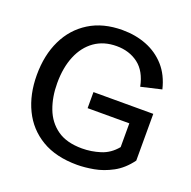

<svg xmlns="http://www.w3.org/2000/svg" viewBox="-128 -842 978 982"><g transform="rotate(20 360.5 -351.0)"><path d="M392.1 12.2Q276.4 12.2 198.5 -34.2Q120.6 -80.6 81.1 -162.4Q41.5 -244.1 41.5 -350.1Q41.5 -458 81.1 -540Q120.6 -622.1 195.6 -668.7Q270.5 -715.3 376 -715.3Q447.3 -715.3 507.6 -691.7Q567.9 -668 610.4 -620.4Q652.8 -572.8 670.4 -499.5L559.1 -473.6Q543 -553.7 493.9 -590.8Q444.8 -627.9 376 -627.9Q306.2 -627.9 256.3 -592.8Q206.5 -557.6 180.2 -494.4Q153.8 -431.2 153.8 -346.2Q153.8 -271 177 -209.5Q200.2 -147.9 251.2 -111.6Q302.2 -75.2 386.7 -75.2Q436.5 -75.2 485.8 -90.6Q535.2 -106 570.8 -149.4V-307.6L604 -278.8H343.8V-366.2H669.4V-111.8Q630.4 -58.6 580.8 -32Q531.2 -5.4 481.7 3.4Q432.1 12.2 392.1 12.2Z"/></g></svg>

Font: Schibsted Grotesk Medium
Style: Regular
Weight: 500
Designer: Bakken & Baeck AS, Henrik Kongsvoll
Foundry: Schibsted ASA
Version: Version 1.100;gftools[0.9.25]